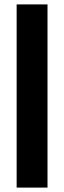

<svg xmlns="http://www.w3.org/2000/svg" viewBox="-20 -851 291 871"><path d="M55.5 0V-831H195.5V0Z"/></svg>

Font: Merriweather 48pt
Style: Bold
Weight: 700
Version: Version 2.100